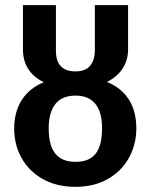

<svg xmlns="http://www.w3.org/2000/svg" viewBox="-20 -711 585 745"><path d="M509 -213Q509 -151 480.5 -99Q452 -47 398.5 -16.5Q345 14 273 14Q200 14 146.5 -16Q93 -46 64 -97.5Q35 -149 35 -212Q35 -277 64.5 -323Q94 -369 150 -392Q110 -411 89.5 -443.5Q69 -476 69 -519V-691H197V-514Q197 -434 273 -434Q313 -434 330.5 -457Q348 -480 348 -514V-691H477V-519Q477 -478 456 -445.5Q435 -413 395 -393Q450 -371 479.5 -325.5Q509 -280 509 -213ZM376 -214Q376 -276 350 -308Q324 -340 273 -340Q221 -340 195 -307.5Q169 -275 169 -213Q169 -146 195 -114.5Q221 -83 273 -83Q326 -83 351 -114.5Q376 -146 376 -214Z"/></svg>

Font: Fira Sans Extra Condensed Medium
Style: Regular
Weight: 500
Width: 1
Designer: Carrois Corporate & Edenspiekermann AG
Foundry: Carrois Corporate GbR & Edenspiekermann AG
Version: Version 4.203